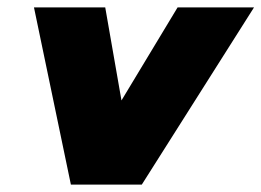

<svg xmlns="http://www.w3.org/2000/svg" viewBox="-20 -500 708 520"><path d="M72 -480H265L309 -228L461 -480H668L364 0H172Z"/></svg>

Font: Prompt ExtraBold
Style: Italic
Weight: 800
Italic angle: -12°
Designer: Katatrad Team
Foundry: CadsonDemak
Version: Version 1.001